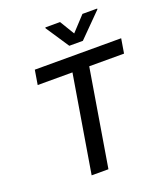

<svg xmlns="http://www.w3.org/2000/svg" viewBox="-167 -1063 1017 1176"><g transform="rotate(-20 341.0 -474.5)"><path d="M103.7 -632.8 119.3 -727.3H682.2L666.5 -632.8H439.6L334.5 0H225.1L330.3 -632.8ZM364.3 -948.5 421.9 -853.3 510.3 -948.5H606.5L605.8 -943.2L456.3 -792.6H367.9L267.8 -943.2L268.5 -948.5Z"/></g></svg>

Font: Karasuma Gothic
Style: Medium Italic
Weight: 500
Italic angle: 9.39998°
Designer: Rasmus Andersson / Ryoko Nishizuka
Foundry: Genbu
Version: Version 1.00